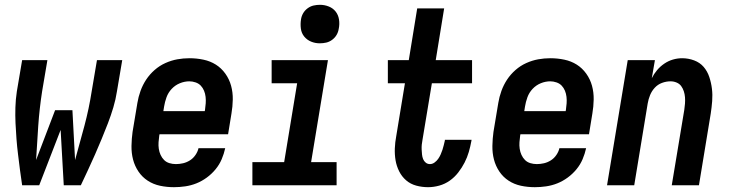

<svg xmlns="http://www.w3.org/2000/svg" viewBox="-20 -770 3040 798"><path d="M72 0Q67 -32 63 -64Q59 -96 55 -128Q51 -160 48.5 -192.5Q46 -225 44.5 -257.5Q43 -290 44 -323.5Q45 -357 50 -390L72 -520H177L155 -390Q144 -319 139 -247.5Q134 -176 130 -105L209 -312H281L292 -105Q312 -176 331 -247.5Q350 -319 361 -390L383 -520H488L466 -390Q461 -357 451 -323.5Q441 -290 428.5 -257.5Q416 -225 402.5 -192.5Q389 -160 375 -128Q361 -96 346 -64Q331 -32 316 0H245L232 -230L143 0Z M703 8Q673 8 645 2Q617 -4 594 -19Q571 -34 555.5 -57Q540 -80 533 -107Q526 -134 526.5 -163.5Q527 -193 531 -222L551 -342Q555 -367 564 -392Q573 -417 587.5 -439Q602 -461 622.5 -479Q643 -497 667.5 -508Q692 -519 717 -523.5Q742 -528 767 -528Q797 -528 825.5 -522Q854 -516 877 -501.5Q900 -487 916.5 -464Q933 -441 940.5 -413.5Q948 -386 947.5 -356.5Q947 -327 942 -298L928 -212H643L642 -207Q640 -193 639 -179Q638 -165 640 -151.5Q642 -138 647.5 -126Q653 -114 662 -105Q671 -96 684 -92Q697 -88 711 -88Q726 -88 741 -91.5Q756 -95 769.5 -103.5Q783 -112 792.5 -126Q802 -140 805 -154H916Q911 -131 901.5 -108.5Q892 -86 876 -66.5Q860 -47 839.5 -32Q819 -17 796.5 -8Q774 1 750 4.5Q726 8 703 8ZM659 -308H831L832 -313Q834 -327 835 -340.5Q836 -354 834.5 -367.5Q833 -381 828 -393Q823 -405 814.5 -414Q806 -423 793 -427.5Q780 -432 767 -432Q747 -432 727.5 -424Q708 -416 693.5 -400.5Q679 -385 672 -365.5Q665 -346 662 -327Z M1379 0H1029V-96H1161L1215 -424H1109V-520H1343L1273 -96H1379ZM1309 -590Q1290 -590 1273 -597Q1256 -604 1244.5 -618Q1233 -632 1230.5 -651Q1228 -670 1231 -689Q1233 -703 1240 -715Q1247 -727 1258.5 -735.5Q1270 -744 1283 -747Q1296 -750 1310 -750Q1329 -750 1346.5 -743Q1364 -736 1375 -722Q1386 -708 1389 -689Q1392 -670 1388 -651Q1386 -637 1379 -625Q1372 -613 1360.5 -604.5Q1349 -596 1336 -593Q1323 -590 1309 -590Z M1759 8Q1734 8 1710 1.5Q1686 -5 1668 -20.5Q1650 -36 1639 -58Q1628 -80 1624 -104Q1620 -128 1621 -153.5Q1622 -179 1627 -205L1663 -424H1592V-520H1679L1714 -735H1826L1791 -520H1942V-424H1775L1736 -189Q1734 -179 1733 -169Q1732 -159 1732.5 -148.5Q1733 -138 1734 -128Q1735 -118 1738.5 -109Q1742 -100 1749.5 -94Q1757 -88 1767 -88Q1777 -88 1786 -94.5Q1795 -101 1801 -109.5Q1807 -118 1811.5 -128Q1816 -138 1819 -147.5Q1822 -157 1824.5 -167Q1827 -177 1829 -186V-189H1940L1939 -183Q1935 -161 1928.5 -138.5Q1922 -116 1911 -94.5Q1900 -73 1884.5 -53Q1869 -33 1849 -19Q1829 -5 1805.5 1.5Q1782 8 1759 8Z M2203 8Q2173 8 2145 2Q2117 -4 2094 -19Q2071 -34 2055.5 -57Q2040 -80 2033 -107Q2026 -134 2026.5 -163.5Q2027 -193 2031 -222L2051 -342Q2055 -367 2064 -392Q2073 -417 2087.5 -439Q2102 -461 2122.5 -479Q2143 -497 2167.5 -508Q2192 -519 2217 -523.5Q2242 -528 2267 -528Q2297 -528 2325.5 -522Q2354 -516 2377 -501.5Q2400 -487 2416.5 -464Q2433 -441 2440.5 -413.5Q2448 -386 2447.5 -356.5Q2447 -327 2442 -298L2428 -212H2143L2142 -207Q2140 -193 2139 -179Q2138 -165 2140 -151.5Q2142 -138 2147.5 -126Q2153 -114 2162 -105Q2171 -96 2184 -92Q2197 -88 2211 -88Q2226 -88 2241 -91.5Q2256 -95 2269.5 -103.5Q2283 -112 2292.5 -126Q2302 -140 2305 -154H2416Q2411 -131 2401.5 -108.5Q2392 -86 2376 -66.5Q2360 -47 2339.5 -32Q2319 -17 2296.5 -8Q2274 1 2250 4.5Q2226 8 2203 8ZM2159 -308H2331L2332 -313Q2334 -327 2335 -340.5Q2336 -354 2334.5 -367.5Q2333 -381 2328 -393Q2323 -405 2314.5 -414Q2306 -423 2293 -427.5Q2280 -432 2267 -432Q2247 -432 2227.5 -424Q2208 -416 2193.5 -400.5Q2179 -385 2172 -365.5Q2165 -346 2162 -327Z M2503 0 2589 -520H2702L2689 -445Q2698 -463 2711 -478.5Q2724 -494 2741 -505.5Q2758 -517 2777 -522.5Q2796 -528 2815 -528Q2841 -528 2865 -519Q2889 -510 2904.5 -492Q2920 -474 2928 -450Q2936 -426 2939 -401Q2942 -376 2940 -350Q2938 -324 2934 -298L2885 0H2772L2824 -313Q2826 -326 2827 -339.5Q2828 -353 2827 -366Q2826 -379 2822 -391Q2818 -403 2811 -412.5Q2804 -422 2792 -427Q2780 -432 2767 -432Q2749 -432 2731.5 -425.5Q2714 -419 2701.5 -405.5Q2689 -392 2682 -375Q2675 -358 2672 -340L2616 0Z"/></svg>

Font: Iosevka Term Curly Oblique
Style: Bold
Weight: 700
Italic angle: -9°
Designer: Belleve Invis
Foundry: Belleve Invis
Version: Version 32.3.0